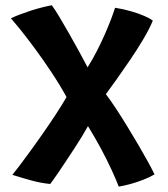

<svg xmlns="http://www.w3.org/2000/svg" viewBox="-20 -690 640 730"><path d="M233 -321Q206.5 -369 174 -417.8Q141.5 -466.5 110 -509Q78.5 -551.5 54.5 -581Q30.5 -610.5 21.5 -620.5Q35 -627 55.2 -634.8Q75.5 -642.5 98 -649.8Q120.5 -657 141.5 -662.2Q162.5 -667.5 177 -670Q188.5 -654.5 205.5 -626.2Q222.5 -598 241.8 -564Q261 -530 279.8 -496Q298.5 -462 313 -434Q331 -462.5 347.5 -494.5Q364 -526.5 377.8 -557.8Q391.5 -589 401.8 -615.8Q412 -642.5 417.5 -660.5Q449.5 -655.5 478 -647.2Q506.5 -639 528.5 -629.5Q550.5 -620 561 -611.5Q548 -580 524.8 -540.8Q501.5 -501.5 474.2 -461.5Q447 -421.5 422.8 -387.5Q398.5 -353.5 382.5 -332Q399 -310.5 419.8 -279Q440.5 -247.5 462.8 -211.2Q485 -175 505.8 -139.5Q526.5 -104 542.8 -74.5Q559 -45 567.5 -27Q549 -16 524.5 -6.5Q500 3 475.2 9.8Q450.5 16.5 431.5 19.5Q420.5 -9 403.8 -45.2Q387 -81.5 364.8 -123.2Q342.5 -165 314.5 -210.5Q305 -193.5 291.8 -171.5Q278.5 -149.5 263 -126Q247.5 -102.5 232.5 -79.8Q217.5 -57 204.5 -37.8Q191.5 -18.5 182.5 -6.2Q173.5 6 171 9.5Q135.5 6 103.2 -2.8Q71 -11.5 27 -25Q53.5 -58.5 82.5 -98Q111.5 -137.5 139.5 -177.5Q167.5 -217.5 191.8 -254.5Q216 -291.5 233 -321Z"/></svg>

Font: Grandstander Thin SemiBold
Style: Regular
Weight: 600
Version: Version 1.200